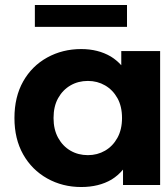

<svg xmlns="http://www.w3.org/2000/svg" viewBox="-20 -743 663 771"><path d="M306 8Q231 8 169.5 -26.5Q108 -61 73 -123Q38 -185 38 -269Q38 -354 73 -416Q108 -478 169.5 -512Q231 -546 306 -546Q374 -546 425 -516Q448 -502 467 -481V-538H623V0H474V-62Q454 -38 428 -22Q377 8 306 8ZM333 -120Q371 -120 402 -138Q433 -156 451.5 -189.5Q470 -223 470 -269Q470 -316 451.5 -349Q433 -382 402 -400Q371 -418 333 -418Q294 -418 263 -400Q232 -382 213.5 -349Q195 -316 195 -269Q195 -223 213.5 -189.5Q232 -156 263 -138Q294 -120 333 -120ZM120 -635V-723H490V-635Z"/></svg>

Font: Montserrat Z
Style: Bold
Weight: 700
Designer: Julieta Ulanovsky
Foundry: Julieta Ulanovsky
Version: Version 8.000